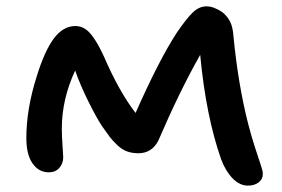

<svg xmlns="http://www.w3.org/2000/svg" viewBox="-20 -562 888 605"><path d="M133.8 -19Q102.1 -19 82.5 -47.1Q63 -75.2 63 -127Q63 -217.8 95.2 -319.8Q120.1 -400.9 149.4 -440.4Q178.7 -480 217.8 -480Q232.9 -480 246.1 -472.2Q259.3 -464.4 270.8 -448.7Q282.2 -433.1 289.8 -419.2Q297.4 -405.3 307.1 -384.8Q355.5 -272.9 407.2 -206.1Q481 -373 537.1 -459Q567.4 -503.4 587.4 -522.7Q607.4 -542 630.9 -542Q653.3 -542 680.2 -523.9Q696.8 -510.7 705.3 -493.4Q713.9 -476.1 715.8 -445.8Q730.5 -296.4 761.2 -174.8Q771 -136.2 783 -99.1Q794.9 -62 801.5 -42.7Q808.1 -23.4 808.1 -16.1Q809.1 1 795.9 12Q782.7 22.9 761.2 22.9Q735.4 22.9 713.1 0.2Q690.9 -22.5 676.8 -60.1Q628.9 -196.3 610.8 -389.2Q544.9 -272.5 479 -119.1Q458.5 -79.1 416 -79.1Q396 -79.1 380.1 -85Q364.3 -90.8 349.6 -104.7Q335 -118.7 326.2 -130.1Q317.4 -141.6 301.8 -164.1Q284.7 -189.5 258.5 -242.2Q232.4 -294.9 216.8 -339.8Q174.8 -249 174.8 -157.2Q174.8 -134.3 177 -103.5Q179.2 -72.8 179.2 -66.9Q179.2 -46.9 167 -33Q154.8 -19 133.8 -19Z"/></svg>

Font: Shantell Sans Irregular
Style: Regular
Weight: 500
Designer: Stephen Nixon, Anya Danilova, Shantell Martin
Foundry: Arrow Type
Version: Version 1.006;[9816181b4]